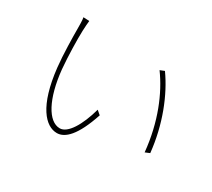

<svg xmlns="http://www.w3.org/2000/svg" viewBox="-129 -913 1257 1137"><g transform="rotate(30 500.0 -344.5)"><path d="M191 -679 150 -681C154 -665 154 -624 154 -605C154 -550 156 -426 165 -346C192 -98 278 -8 356 -8C411 -8 470 -63 524 -226L497 -249C464 -129 411 -41 357 -41C278 -41 213 -161 194 -350C186 -441 184 -549 186 -608C187 -632 189 -667 191 -679ZM727 -647 697 -635C777 -526 845 -366 864 -169L895 -182C876 -365 810 -531 727 -647Z"/></g></svg>

Font: Source Han Sans CN ExtraLight
Style: Regular
Weight: 250
Designer: Ryoko NISHIZUKA (kana & ideographs); Paul D. Hunt (Latin, Greek & Cyrillic); Wenlong ZHANG (bopomofo); Sandoll Communica
Foundry: Adobe Systems Incorporated
Version: Version 1.004;PS 1.004;hotconv 16.6.51;makeotf.lib2.5.65220